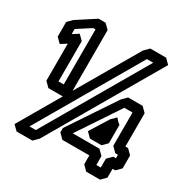

<svg xmlns="http://www.w3.org/2000/svg" viewBox="-196 -1032 1211 1239"><g transform="rotate(30 409.5 -412.5)"><path d="M575 -334 490 -197 525 -162H611L646 -197V-334C631 -343 621 -358 610 -369ZM714 -162H734V-136H714L679 -101V-35H646V-101L611 -136H412L618 -445H679V-197ZM749 -232V-480L714 -515H606L571 -480L340 -134V-101L375 -66H576V0L611 35H714L749 0V-66H769L804 -101V-197L769 -232ZM634 -790 195 -35H148L587 -790ZM725 -825 690 -860H572L537 -825L57 0L92 35H210L245 0ZM86 -687V-725L187 -790H204V-380H165V-680L130 -715ZM16 -628 51 -593 95 -621V-345L130 -310H239L274 -345V-825L239 -860H187L51 -772L16 -737Z"/></g></svg>

Font: Hussar Press
Style: Bold
Weight: 700
Foundry: Cannot Into Space Fonts
Version: Version 1.43